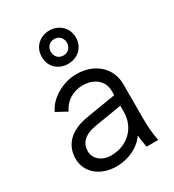

<svg xmlns="http://www.w3.org/2000/svg" viewBox="-201 -949 974 1074"><g transform="rotate(-30 286.0 -411.5)"><path d="M232 12C316 12 387 -26 421 -79C423 -59 426 -35 433 0H508C498 -53 495 -91 495 -145V-368C495 -474 412 -548 294 -548C204 -548 115 -493 85 -425L153 -388C177 -440 228 -476 294 -476C368 -476 420 -432 420 -368V-340L226 -308C107 -288 55 -222 55 -139C55 -51 130 12 232 12ZM135 -142C135 -191 166 -230 244 -243L420 -272V-232C420 -133 346 -56 237 -56C177 -56 135 -94 135 -142ZM176 -727C176 -660 227 -620 286 -620C345 -620 396 -661 396 -727C396 -793 345 -835 286 -835C226 -835 176 -793 176 -727ZM234 -727C234 -760 258 -780 286 -780C315 -780 338 -759 338 -727C338 -695 315 -674 286 -674C256 -674 234 -695 234 -727Z"/></g></svg>

Font: Mluvka
Style: Regular
Weight: 400
Designer: Modified by Jiří Krblich, Original typeface by Gumpita Rahayu
Foundry: Gumpita Rahayu & Jiří Krblich
Version: Version 2.000;Glyphs 3.1.1 (3134)